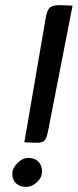

<svg xmlns="http://www.w3.org/2000/svg" viewBox="-20 -733 303 749"><path d="M91.5 -117Q115 -117 129.5 -102.5Q144 -88 144 -64.5Q144 -41 124.5 -22.5Q105 -4 81 -4Q57 -4 42.5 -18Q28 -32 28 -54.5Q28 -77 48 -97Q68 -117 91.5 -117ZM121 -176 75 -178 158 -661Q163 -693 174 -703Q185 -713 212 -713L263 -711L169 -229Q163 -196 155 -186Q147 -176 121 -176Z"/></svg>

Font: Economica
Style: Bold Italic
Weight: 700
Designer: Vicente Lamonaca
Foundry: Vicente Lamonaca
Version: Version 1.100